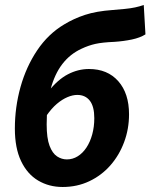

<svg xmlns="http://www.w3.org/2000/svg" viewBox="-20 -734 600 766"><path d="M229.8 12Q175.6 12 132.3 -13.6Q89 -39.2 64.2 -91.1Q39.3 -143 39.3 -221.1Q39.3 -306.2 61.9 -387.2Q84.6 -468.1 128.5 -533.5Q172.5 -598.9 236.4 -636.8Q274.5 -660 319.3 -674.7Q364 -689.4 429.3 -694.1Q456.7 -696.4 478.7 -698.5Q500.6 -700.6 519.1 -704.5Q537.5 -708.4 553.5 -714.2L560.3 -596.9Q538.8 -583.3 505.7 -576.3Q472.6 -569.4 435.9 -567Q388.1 -565 360.7 -558.9Q333.3 -552.8 305.5 -539.7Q259.6 -518.6 228.7 -478.5Q197.9 -438.4 182 -378.3Q166.2 -318.2 166.2 -237.9Q166.2 -182.6 177.7 -152.4Q189.2 -122.2 207.6 -110.1Q226 -98 246.7 -98Q270 -98 289.9 -110.4Q309.9 -122.7 324.8 -145.2Q339.7 -167.7 347.9 -197.7Q356.2 -227.8 356.2 -262.5Q356.2 -309.2 338.4 -332.2Q320.5 -355.3 288.3 -355.3Q270 -355.3 249.2 -346.5Q228.3 -337.7 207 -319.8Q185.7 -301.8 165.4 -272.5L172.9 -369Q210.7 -416.8 251.1 -437.7Q291.6 -458.7 334.8 -458.7Q409 -458.7 451.9 -410.1Q494.8 -361.5 494.8 -278Q494.8 -219.2 475.1 -166.7Q455.5 -114.2 420.2 -74.1Q384.9 -34 336.3 -11Q287.7 12 229.8 12Z"/></svg>

Font: Source Sans 3
Style: Italic
Weight: 200
Italic angle: -11°
Designer: Paul D. Hunt
Foundry: Adobe
Version: Version 3.046;hotconv 1.0.118;makeotfexe 2.5.65603